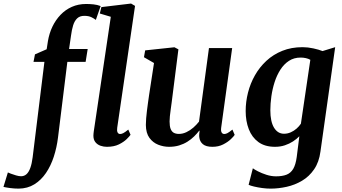

<svg xmlns="http://www.w3.org/2000/svg" viewBox="-144 -838 1974 1109"><path d="M133 -601.5Q140.5 -646 159 -684.5Q177.5 -723 205.8 -752.5Q234 -782 271.2 -798.5Q308.5 -815 353.5 -815Q374 -815 396 -812.8Q418 -810.5 437.5 -803L409.5 -723Q400.5 -730.5 384.2 -738.5Q368 -746.5 343 -746.5Q317 -746.5 301.8 -732Q286.5 -717.5 278.5 -691.8Q270.5 -666 266 -631L255 -555H362.5L350.5 -480.5H245L191 -43.5Q184 13.5 166.8 66.8Q149.5 120 121.5 161.2Q93.5 202.5 54.2 226.8Q15 251 -36 251.5Q-61.5 251.5 -86.8 248Q-112 244.5 -124 241.5L-98.5 158Q-95 160 -81.2 165.2Q-67.5 170.5 -51 175.2Q-34.5 180 -22.5 180Q-4 180 9.2 168Q22.5 156 31.2 131.5Q40 107 44.5 71L112.5 -480.5H49.5L58 -524L125.5 -553.5ZM533 -100Q530.5 -83 535 -73.5Q539.5 -64 550 -64Q558 -64 568 -69Q578 -74 597 -89.5L610 -59.5Q604.5 -51 587.8 -34.5Q571 -18 542.8 -4Q514.5 10 473 10Q454.5 10 436.5 3.8Q418.5 -2.5 407 -16.8Q395.5 -31 395.5 -54.5Q395.5 -59.5 396.2 -66.5Q397 -73.5 397.8 -80.2Q398.5 -87 399.5 -91.5L496 -741L432.5 -760L441.5 -797L613 -817.5L636 -804Z M832.5 10Q800.5 10 770 -2Q739.5 -14 719.2 -41.5Q699 -69 698.5 -116Q698.5 -133.5 700.2 -154.5Q702 -175.5 704.8 -198.8Q707.5 -222 711 -245.8Q714.5 -269.5 717.5 -291.5L745.5 -474L687.5 -507.5L694.5 -547L863.5 -565L886.5 -553L853 -289Q850.5 -267.5 847.5 -245.8Q844.5 -224 841.8 -204Q839 -184 837.2 -166.8Q835.5 -149.5 835.5 -136.5Q835.5 -109.5 841.5 -93.8Q847.5 -78 859.5 -71.2Q871.5 -64.5 889.5 -64.5Q911.5 -64.5 933 -74.8Q954.5 -85 973 -101.2Q991.5 -117.5 1005.5 -135.5L1063 -560.5H1197L1133.5 -100.5Q1131 -81.5 1136.2 -72.8Q1141.5 -64 1151.5 -64Q1160.5 -64 1170.5 -69.5Q1180.5 -75 1198.5 -89.5L1211.5 -59Q1206.5 -50.5 1189.2 -34Q1172 -17.5 1145 -3.8Q1118 10 1083 10Q1046 10 1027.8 -5.2Q1009.5 -20.5 1007 -46.5Q1006.5 -49 1006.5 -53.2Q1006.5 -57.5 1006.8 -62.5Q1007 -67.5 1007.8 -72.8Q1008.5 -78 1009 -82.5L1007 -83.5Q994 -66.5 977 -49.8Q960 -33 938.5 -19.5Q917 -6 890.8 2Q864.5 10 832.5 10Z M1707 37Q1699 98.5 1670.2 140.2Q1641.5 182 1600.2 206.2Q1559 230.5 1511.8 241Q1464.5 251.5 1419 251.5Q1395 251.5 1369.8 248Q1344.5 244.5 1323.5 239.5Q1302.5 234.5 1292 229.5L1316.5 134Q1324.5 140.5 1345.8 151.5Q1367 162.5 1394.8 171.5Q1422.5 180.5 1450.5 180.5Q1486.5 180.5 1511 171Q1535.5 161.5 1549.8 137.2Q1564 113 1570 68.5L1585 -51Q1569.5 -35 1548.5 -21.2Q1527.5 -7.5 1501.5 1.2Q1475.5 10 1444.5 10Q1386 10 1348.5 -17.5Q1311 -45 1293 -91.8Q1275 -138.5 1275 -196.5Q1275 -250 1288.5 -303.2Q1302 -356.5 1328.8 -403.5Q1355.5 -450.5 1395 -487Q1434.5 -523.5 1486.8 -544.5Q1539 -565.5 1603.5 -565.5Q1634 -565.5 1666 -558.5Q1698 -551.5 1719 -543L1792 -565.5ZM1648.5 -492.5Q1637.5 -499 1622.8 -502.2Q1608 -505.5 1592.5 -505.5Q1554 -505.5 1525 -486.5Q1496 -467.5 1475.5 -435.5Q1455 -403.5 1442.2 -363.8Q1429.5 -324 1423.5 -281.8Q1417.5 -239.5 1417.5 -201Q1417.5 -168.5 1422.8 -143.5Q1428 -118.5 1438.5 -101Q1449 -83.5 1463.5 -74.5Q1478 -65.5 1496.5 -65.5Q1517 -65.5 1535.5 -73.8Q1554 -82 1569 -95.2Q1584 -108.5 1594 -123.5Z"/></svg>

Font: Merriweather 24pt
Style: Bold Italic
Weight: 700
Italic angle: -7.8°
Designer: Eben Sorkin
Foundry: Eben Sorkin
Version: Version 2.101